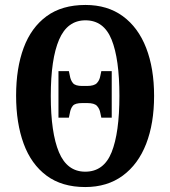

<svg xmlns="http://www.w3.org/2000/svg" viewBox="-20 -745 687 775"><path d="M324 10Q230 10 168 -36Q106 -82 75.5 -165Q45 -248 45 -359Q45 -470 75.5 -552Q106 -634 168 -679.5Q230 -725 325 -725Q414 -725 476 -679.5Q538 -634 570 -551.5Q602 -469 602 -358Q602 -247 570 -164.5Q538 -82 475.5 -36Q413 10 324 10ZM324 -52Q399 -52 430.5 -130.5Q462 -209 462 -358Q462 -507 430.5 -585Q399 -663 325 -663Q252 -663 218.5 -585Q185 -507 185 -358Q185 -209 218 -130.5Q251 -52 324 -52ZM216 -270V-458H258L262 -439Q265 -421 274.5 -409.5Q284 -398 312 -398H331Q360 -398 371 -409.5Q382 -421 385 -439L389 -458H431V-270H389L385 -289Q382 -306 371.5 -317.5Q361 -329 332 -329H312Q283 -329 274 -318Q265 -307 262 -289L258 -270Z"/></svg>

Font: Noto Serif ExtraCondensed
Style: Bold
Weight: 700
Width: 2
Designer: Monotype Design Team
Foundry: Monotype Imaging Inc.
Version: Version 2.014; ttfautohint (v1.8.4.7-5d5b)